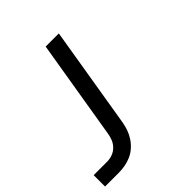

<svg xmlns="http://www.w3.org/2000/svg" viewBox="-200 -653 1001 1001"><g transform="rotate(-45 300.0 -152.5)"><path d="M0 215V131H100Q119 131 138.5 124Q158 117 173 102Q188 87 195.5 68Q203 49 206 29L297 -520H394L301 43Q297 66 289 89Q281 112 267.5 132.5Q254 153 235 170Q216 187 193 197Q170 207 146.5 211Q123 215 100 215Z"/></g></svg>

Font: Iosevka Md Ex Obl
Style: Regular
Weight: 500
Width: 7
Italic angle: -9°
Monospace: yes
Designer: Belleve Invis
Foundry: Belleve Invis
Version: Version 32.5.0; ttfautohint (v1.8.4)